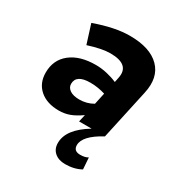

<svg xmlns="http://www.w3.org/2000/svg" viewBox="-176 -650 951 1008"><g transform="rotate(30 300.0 -146.0)"><path d="M362 231Q322 231 298 210Q274 189 274 153Q274 70 390 0H314L324 -44Q287 -18 257 -7Q227 4 193 4Q120 4 77 -33.5Q34 -71 34 -135Q34 -212 90 -256.5Q146 -301 243 -301Q276 -301 309.5 -293.5Q343 -286 373 -273L379 -302Q398 -392 278 -392Q228 -392 147 -366L111 -480Q231 -523 321 -523Q444 -523 502 -464.5Q560 -406 537 -303L471 0Q366 57 366 113Q366 149 406 149Q436 149 453 138L458 208Q417 231 362 231ZM257 -100Q302 -100 340 -122L355 -192Q336 -198 313 -202Q290 -206 264 -206Q179 -206 179 -150Q179 -128 199.5 -114Q220 -100 257 -100Z"/></g></svg>

Font: Red Hat Mono
Style: Bold Italic
Weight: 700
Italic angle: -12°
Monospace: yes
Designer: Pentagram, MCKL
Foundry: Pentagram, MCKL
Version: Version 1.023; ttfautohint (v1.8.3)